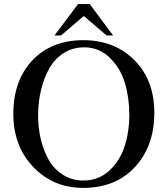

<svg xmlns="http://www.w3.org/2000/svg" viewBox="-20 -905 819 937"><path d="M733 -344Q730 -186 636 -87Q542 12 386 12Q240 12 142.5 -90Q45 -192 45 -349Q45 -513 139 -611.5Q233 -710 391 -709Q544 -707 640 -607.5Q736 -508 733 -344ZM611 -346Q611 -428 589.5 -500Q568 -572 516 -623Q464 -674 391 -674Q335 -674 291.5 -646.5Q248 -619 221.5 -572.5Q195 -526 181 -469Q167 -412 166 -350Q165 -288 178 -230.5Q191 -173 217 -126.5Q243 -80 287 -52Q331 -24 387 -24Q460 -24 512 -71Q564 -118 587.5 -189Q611 -260 611 -346ZM532 -732H500L389 -827L278 -732H246L361 -885H418Z"/></svg>

Font: GFS Artemisia
Style: Regular
Weight: 400
Designer: Takis Katsoulidis and George D. Matthiopoulos
Foundry: Takis Katsoulidis and George D. Matthiopoulos
Version: Version 1.0